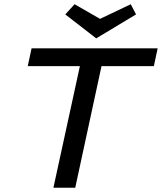

<svg xmlns="http://www.w3.org/2000/svg" viewBox="-20 -886 764 906"><path d="M706 -574H459L335 0H232L357 -574H111L129 -658H724ZM622 -818 434 -705 288 -818 332 -866 452 -797 597 -866Z"/></svg>

Font: Ysabeau Semibold
Style: Italic
Weight: 600
Italic angle: -12°
Designer: Christian Thalmann (Catharsis Fonts)
Version: Version 0.003